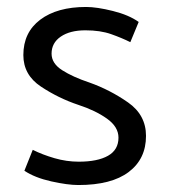

<svg xmlns="http://www.w3.org/2000/svg" viewBox="-20 -518 486 551"><path d="M354 -397Q330 -409 299 -420Q268 -431 225 -431Q181 -431 154.5 -413Q128 -395 128 -364Q128 -336 158.5 -316.5Q189 -297 237 -281Q296 -260 347.5 -224Q399 -188 399 -128Q399 -62 349.5 -24.5Q300 13 205 13Q174 13 127 2.5Q80 -8 50 -28L74 -88Q102 -74 136.5 -64Q171 -54 206 -54Q260 -54 290 -71Q320 -88 320 -123Q320 -154 287 -177.5Q254 -201 205 -217Q148 -236 97.5 -269.5Q47 -303 47 -360Q47 -425 95.5 -461.5Q144 -498 227 -498Q258 -498 304 -486.5Q350 -475 378 -455Z"/></svg>

Font: Palanquin
Style: Regular
Weight: 400
Designer: Pria Ravichandran
Version: Version 1.0.4